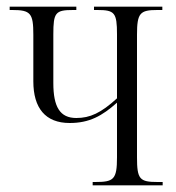

<svg xmlns="http://www.w3.org/2000/svg" viewBox="-20 -556 527 576"><path d="M258 0H468V-10H453C399 -10 391 -18 391 -84V-452C391 -517 400 -526 452 -526H467V-536H262V-526H272C324 -526 331 -518 331 -453V-261C283 -217 250 -202 209 -202C160 -202 140 -235 140 -307V-453C140 -518 146 -526 199 -526H209V-536H9V-526H17C72 -526 80 -516 80 -452V-312C80 -232 116 -187 189 -187C248 -187 286 -208 331 -248V-84C331 -17 321 -10 265 -10H258Z"/></svg>

Font: Noto Serif Display ExtraCondensed Light
Style: Regular
Weight: 300
Width: 2
Designer: Monotype Design Team
Foundry: Monotype Imaging Inc.
Version: Version 2.009